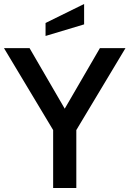

<svg xmlns="http://www.w3.org/2000/svg" viewBox="-29 -941 648 961"><path d="M599 -700 353 -290V0H237V-290L-9 -700H119L295 -397L471 -700ZM199 -826 392 -921V-819L199 -761Z"/></svg>

Font: Cabin SemiBold
Style: Regular
Weight: 600
Designer: Pablo Impallari
Foundry: Pablo Impallari. http://www.impallari.com Igino Marini. http://www.ikern.com
Version: Version 2.001